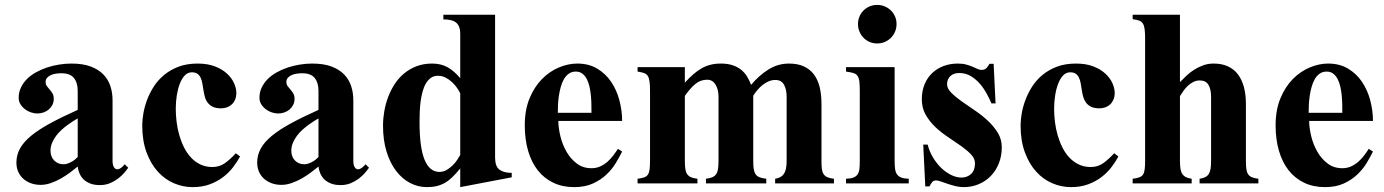

<svg xmlns="http://www.w3.org/2000/svg" viewBox="-20 -748 5644 783"><path d="M502.9 -64Q496.6 -54.7 486.1 -42.5Q475.6 -30.3 460.9 -19.3Q446.3 -8.3 428 -0.7Q409.7 6.8 387.2 6.8Q363.8 6.8 347.4 0.2Q331.1 -6.3 320.3 -17.1Q309.6 -27.8 304 -41.5Q298.3 -55.2 296.9 -68.8Q282.7 -57.1 265.4 -44.2Q248 -31.2 228.3 -20Q208.5 -8.8 187.5 -1.5Q166.5 5.9 146 5.9Q124 5.9 106 -0.7Q87.9 -7.3 74.7 -19.3Q61.5 -31.2 54.2 -47.9Q46.9 -64.5 46.9 -85Q46.9 -115.7 61.5 -142.3Q76.2 -168.9 106.7 -194.1Q137.2 -219.2 184.3 -244.9Q231.4 -270.5 296.9 -299.8V-377.9Q296.9 -411.1 281.2 -430.2Q265.6 -449.2 231 -449.2Q220.7 -449.2 209.2 -447.8Q197.8 -446.3 188.2 -442.1Q178.7 -438 172.4 -431.2Q166 -424.3 166 -414.1Q166 -403.8 171.1 -396.7Q176.3 -389.6 182.6 -382.6Q189 -375.5 194.1 -366.9Q199.2 -358.4 199.2 -345.2Q199.2 -331.1 193.6 -320.1Q188 -309.1 178.7 -301.3Q169.4 -293.5 157.2 -289.3Q145 -285.2 131.8 -285.2Q120.1 -285.2 106.7 -289.6Q93.3 -293.9 82 -302.5Q70.8 -311 63.5 -322.8Q56.2 -334.5 56.2 -349.1Q56.2 -371.6 65.2 -390.6Q74.2 -409.7 89.6 -425.3Q105 -440.9 126 -452.6Q147 -464.4 170.9 -472.4Q194.8 -480.5 220.5 -484.6Q246.1 -488.8 271 -488.8Q317.9 -488.8 349.9 -476.8Q381.8 -464.8 401.6 -444.3Q421.4 -423.8 430.2 -396.7Q439 -369.6 439 -339.8V-90.8Q439 -76.7 444.1 -67.1Q449.2 -57.6 458.5 -57.6Q471.7 -57.6 488.8 -78.1ZM296.9 -265.1Q290.5 -261.7 280 -255.1Q269.5 -248.5 257.1 -239.5Q244.6 -230.5 231.9 -219.2Q219.2 -208 209.2 -194.6Q199.2 -181.2 192.6 -165.8Q186 -150.4 186 -133.8Q186 -108.4 201.2 -93.3Q216.3 -78.1 238.8 -78.1Q248 -78.1 257.3 -81.5Q266.6 -85 274.4 -89.6Q282.2 -94.2 288.1 -99.4Q293.9 -104.5 296.9 -107.9Z M959 -109.9Q947.3 -87.9 930.2 -65.7Q913.1 -43.5 889.6 -25.6Q866.2 -7.8 835.4 3.7Q804.7 15.1 765.1 15.1Q726.6 15.1 689.7 -0.5Q652.8 -16.1 624 -47.6Q595.2 -79.1 577.6 -126.5Q560.1 -173.8 560.1 -236.8Q560.1 -258.3 564.7 -285.4Q569.3 -312.5 579.8 -340.6Q590.3 -368.7 607.4 -395.3Q624.5 -421.9 649.7 -442.6Q674.8 -463.4 708.5 -476.1Q742.2 -488.8 786.1 -488.8Q826.7 -488.8 856.4 -477.3Q886.2 -465.8 905.5 -448Q924.8 -430.2 934.3 -409.2Q943.8 -388.2 943.8 -369.1Q943.8 -354 939 -342.3Q934.1 -330.6 925.5 -322.5Q917 -314.5 905.8 -310.3Q894.5 -306.2 881.8 -306.2Q860.8 -306.2 847.9 -312.5Q835 -318.8 827.1 -329.1Q819.3 -339.4 815.7 -352.5Q812 -365.7 809.8 -379.6Q807.6 -393.6 805.4 -406.7Q803.2 -419.9 798.6 -430.2Q793.9 -440.4 785.6 -446.8Q777.3 -453.1 762.2 -453.1Q745.6 -453.1 733.4 -440.2Q721.2 -427.2 713.1 -406.2Q705.1 -385.3 700.9 -358.6Q696.8 -332 696.8 -304.2Q696.8 -278.3 700.2 -250.7Q703.6 -223.1 711.2 -196.8Q718.8 -170.4 730.5 -147Q742.2 -123.5 758.8 -105.7Q775.4 -87.9 797.1 -77.4Q818.8 -66.9 846.2 -66.9Q874.5 -66.9 896.2 -82Q918 -97.2 941.9 -123Z M1484.9 -64Q1478.5 -54.7 1468 -42.5Q1457.5 -30.3 1442.9 -19.3Q1428.2 -8.3 1409.9 -0.7Q1391.6 6.8 1369.1 6.8Q1345.7 6.8 1329.3 0.2Q1313 -6.3 1302.2 -17.1Q1291.5 -27.8 1285.9 -41.5Q1280.3 -55.2 1278.8 -68.8Q1264.6 -57.1 1247.3 -44.2Q1230 -31.2 1210.2 -20Q1190.4 -8.8 1169.4 -1.5Q1148.4 5.9 1127.9 5.9Q1106 5.9 1087.9 -0.7Q1069.8 -7.3 1056.6 -19.3Q1043.5 -31.2 1036.1 -47.9Q1028.8 -64.5 1028.8 -85Q1028.8 -115.7 1043.5 -142.3Q1058.1 -168.9 1088.6 -194.1Q1119.1 -219.2 1166.3 -244.9Q1213.4 -270.5 1278.8 -299.8V-377.9Q1278.8 -411.1 1263.2 -430.2Q1247.6 -449.2 1212.9 -449.2Q1202.6 -449.2 1191.2 -447.8Q1179.7 -446.3 1170.2 -442.1Q1160.6 -438 1154.3 -431.2Q1147.9 -424.3 1147.9 -414.1Q1147.9 -403.8 1153.1 -396.7Q1158.2 -389.6 1164.6 -382.6Q1170.9 -375.5 1176 -366.9Q1181.2 -358.4 1181.2 -345.2Q1181.2 -331.1 1175.5 -320.1Q1169.9 -309.1 1160.6 -301.3Q1151.4 -293.5 1139.2 -289.3Q1127 -285.2 1113.8 -285.2Q1102.1 -285.2 1088.6 -289.6Q1075.2 -293.9 1064 -302.5Q1052.7 -311 1045.4 -322.8Q1038.1 -334.5 1038.1 -349.1Q1038.1 -371.6 1047.1 -390.6Q1056.2 -409.7 1071.5 -425.3Q1086.9 -440.9 1107.9 -452.6Q1128.9 -464.4 1152.8 -472.4Q1176.8 -480.5 1202.4 -484.6Q1228 -488.8 1252.9 -488.8Q1299.8 -488.8 1331.8 -476.8Q1363.8 -464.8 1383.5 -444.3Q1403.3 -423.8 1412.1 -396.7Q1420.9 -369.6 1420.9 -339.8V-90.8Q1420.9 -76.7 1426 -67.1Q1431.2 -57.6 1440.4 -57.6Q1453.6 -57.6 1470.7 -78.1ZM1278.8 -265.1Q1272.5 -261.7 1262 -255.1Q1251.5 -248.5 1239 -239.5Q1226.6 -230.5 1213.9 -219.2Q1201.2 -208 1191.2 -194.6Q1181.2 -181.2 1174.6 -165.8Q1168 -150.4 1168 -133.8Q1168 -108.4 1183.1 -93.3Q1198.2 -78.1 1220.7 -78.1Q1230 -78.1 1239.3 -81.5Q1248.5 -85 1256.3 -89.6Q1264.2 -94.2 1270 -99.4Q1275.9 -104.5 1278.8 -107.9Z M1856.9 15.1V-61Q1839.8 -40.5 1825.2 -26.1Q1810.5 -11.7 1794.9 -2.7Q1779.3 6.3 1761.5 10.7Q1743.7 15.1 1721.2 15.1Q1685.1 15.1 1652.6 -1.7Q1620.1 -18.6 1595.5 -50.8Q1570.8 -83 1556.4 -129.6Q1542 -176.3 1542 -235.8Q1542 -264.2 1547.1 -293.9Q1552.2 -323.7 1562.7 -351.8Q1573.2 -379.9 1589.4 -404.8Q1605.5 -429.7 1627.7 -448.2Q1649.9 -466.8 1678.5 -477.8Q1707 -488.8 1742.2 -488.8Q1777.8 -488.8 1804.2 -474.4Q1830.6 -460 1856.9 -429.2V-611.8Q1856.9 -640.6 1841.3 -654.8Q1825.7 -668.9 1788.1 -668.9V-688H1999V-106Q1999 -69.3 2016.8 -56.2Q2034.7 -43 2066.9 -43V-24.9ZM1856.9 -367.2Q1852.5 -377 1844 -389.4Q1835.4 -401.9 1823.7 -412.8Q1812 -423.8 1797.4 -431.4Q1782.7 -439 1766.1 -439Q1749 -439 1736.8 -430.2Q1724.6 -421.4 1716.3 -406.7Q1708 -392.1 1702.9 -372.8Q1697.8 -353.5 1695.1 -332.5Q1692.4 -311.5 1691.7 -290Q1690.9 -268.6 1690.9 -250Q1690.9 -146.5 1711.4 -96.7Q1731.9 -46.9 1772 -46.9Q1787.6 -46.9 1801.5 -54.9Q1815.4 -63 1826.4 -74Q1837.4 -85 1845.2 -96.9Q1853 -108.9 1856.9 -116.2Z M2517.1 -129.9Q2506.8 -108.9 2491.7 -83.7Q2476.6 -58.6 2453.6 -36.6Q2430.7 -14.6 2398.4 0.2Q2366.2 15.1 2321.3 15.1Q2273.9 15.1 2236.6 -2.7Q2199.2 -20.5 2173.3 -53.2Q2147.5 -85.9 2133.8 -132.6Q2120.1 -179.2 2120.1 -236.8Q2120.1 -299.8 2139.6 -346.9Q2159.2 -394 2190.2 -425.5Q2221.2 -457 2259.3 -472.9Q2297.4 -488.8 2334 -488.8Q2381.3 -488.8 2415.8 -468Q2450.2 -447.3 2472.7 -413.8Q2495.1 -380.4 2506.1 -338.6Q2517.1 -296.9 2517.1 -254.9H2256.8Q2257.3 -225.1 2265.6 -191.4Q2273.9 -157.7 2290.5 -128.9Q2307.1 -100.1 2332.3 -81.1Q2357.4 -62 2392.1 -62Q2411.6 -62 2427.7 -69.3Q2443.8 -76.7 2457 -88.1Q2470.2 -99.6 2480.7 -113.5Q2491.2 -127.4 2500 -141.1ZM2392.1 -288.1Q2392.1 -302.2 2391.8 -320.1Q2391.6 -337.9 2389.9 -356.7Q2388.2 -375.5 2384.3 -393.3Q2380.4 -411.1 2373.3 -425Q2366.2 -439 2355.2 -447.5Q2344.2 -456.1 2328.1 -456.1Q2311.5 -456.1 2299.6 -447.5Q2287.6 -439 2279.5 -424.8Q2271.5 -410.6 2266.6 -392.6Q2261.7 -374.5 2259 -356Q2256.3 -337.4 2255.6 -319.6Q2254.9 -301.8 2254.9 -288.1Z M3141.1 0V-19Q3153.8 -21 3162.6 -25.9Q3171.4 -30.8 3177 -39.1Q3182.6 -47.4 3185.3 -60.5Q3188 -73.7 3188 -92.8V-354Q3188 -383.3 3177.2 -402.6Q3166.5 -421.9 3142.1 -421.9Q3127.9 -421.9 3115.2 -416.5Q3102.5 -411.1 3091.1 -402.3Q3079.6 -393.6 3069.6 -381.8Q3059.6 -370.1 3051.8 -357.9V-92.8Q3051.8 -72.8 3053.7 -59.3Q3055.7 -45.9 3061.3 -37.6Q3066.9 -29.3 3077.4 -25.1Q3087.9 -21 3105 -19V0H2858.9V-19Q2874 -21 2884 -24.9Q2894 -28.8 2899.9 -36.9Q2905.8 -44.9 2908 -58.3Q2910.2 -71.8 2910.2 -92.8V-354Q2910.2 -383.3 2897.9 -403.1Q2885.7 -422.9 2863.8 -422.9Q2836.4 -422.9 2815.4 -405.3Q2794.4 -387.7 2772.9 -356.9V-92.8Q2772.9 -73.7 2774.7 -60.5Q2776.4 -47.4 2781.7 -38.8Q2787.1 -30.3 2797.1 -25.6Q2807.1 -21 2824.2 -19V0H2580.1V-19Q2596.7 -21 2606.9 -24.7Q2617.2 -28.3 2622.3 -36.1Q2627.4 -43.9 2629.2 -57.6Q2630.9 -71.3 2630.9 -92.8V-377Q2630.9 -400.9 2628.9 -415.5Q2627 -430.2 2621.6 -438.5Q2616.2 -446.8 2606.2 -450.2Q2596.2 -453.6 2580.1 -456.1V-474.1H2772.9V-411.1Q2791.5 -431.2 2808.3 -445.8Q2825.2 -460.4 2842.3 -470Q2859.4 -479.5 2878.2 -484.1Q2897 -488.8 2919.9 -488.8Q2946.8 -488.8 2967 -482.2Q2987.3 -475.6 3002 -463.9Q3016.6 -452.1 3026.4 -436.3Q3036.1 -420.4 3043 -401.9Q3075.2 -440.4 3113.8 -464.6Q3152.3 -488.8 3197.8 -488.8Q3232.9 -488.8 3258.1 -477.3Q3283.2 -465.8 3299.3 -444.3Q3315.4 -422.9 3322.8 -392.3Q3330.1 -361.8 3330.1 -324.2V-92.8Q3330.1 -73.7 3331.5 -60.5Q3333 -47.4 3338.1 -38.8Q3343.3 -30.3 3353.5 -25.6Q3363.8 -21 3380.9 -19V0Z M3636.2 -649.9Q3636.2 -633.3 3630.1 -618.9Q3624 -604.5 3613.3 -593.8Q3602.5 -583 3588.1 -576.9Q3573.7 -570.8 3557.1 -570.8Q3540.5 -570.8 3526.4 -576.9Q3512.2 -583 3501.7 -593.8Q3491.2 -604.5 3485.1 -618.9Q3479 -633.3 3479 -649.9Q3479 -666.5 3485.1 -680.7Q3491.2 -694.8 3501.7 -705.3Q3512.2 -715.8 3526.4 -721.9Q3540.5 -728 3557.1 -728Q3573.7 -728 3588.1 -721.9Q3602.5 -715.8 3613.3 -705.3Q3624 -694.8 3630.1 -680.7Q3636.2 -666.5 3636.2 -649.9ZM3430.2 0V-19Q3449.7 -19.5 3460.9 -24.2Q3472.2 -28.8 3477.8 -37.6Q3483.4 -46.4 3484.9 -60.1Q3486.3 -73.7 3486.3 -92.8V-377Q3486.3 -400.9 3484.6 -415.5Q3482.9 -430.2 3477.1 -438.5Q3471.2 -446.8 3460 -450.2Q3448.7 -453.6 3430.2 -456.1V-474.1H3628.4V-92.8Q3628.4 -73.7 3630.1 -60.1Q3631.8 -46.4 3637.7 -37.6Q3643.6 -28.8 3655 -24.2Q3666.5 -19.5 3686 -19V0Z M4032.2 -487.8 4040 -326.2H4023.4Q4016.1 -343.3 4004.6 -364.7Q3993.2 -386.2 3977.1 -405.3Q3960.9 -424.3 3939.7 -437.3Q3918.5 -450.2 3892.1 -450.2Q3868.7 -450.2 3855.5 -437.5Q3842.3 -424.8 3842.3 -404.8Q3842.3 -387.2 3858.9 -370.4Q3875.5 -353.5 3900.1 -335.9Q3924.8 -318.4 3953.9 -298.8Q3982.9 -279.3 4007.6 -256.6Q4032.2 -233.9 4048.8 -207Q4065.4 -180.2 4065.4 -147.9Q4065.4 -112.3 4053.7 -82.5Q4042 -52.7 4021.2 -31Q4000.5 -9.3 3971.9 2.9Q3943.4 15.1 3910.2 15.1Q3893.1 15.1 3876.5 11Q3859.9 6.8 3844.7 1.7Q3829.6 -3.4 3817.4 -7.8Q3805.2 -12.2 3797.4 -12.2Q3786.6 -12.2 3780.8 -4.6Q3774.9 2.9 3770.5 12.2H3753.4L3745.1 -158.2H3763.2Q3769.5 -132.3 3783.7 -107.9Q3797.9 -83.5 3816.7 -64.9Q3835.4 -46.4 3857.4 -35.2Q3879.4 -23.9 3901.4 -23.9Q3923.8 -23.9 3939.9 -38.3Q3956.1 -52.7 3956.1 -82Q3956.1 -101.6 3939.9 -118.4Q3923.8 -135.3 3899.9 -152.3Q3876 -169.4 3847.7 -188Q3819.3 -206.5 3795.4 -229Q3771.5 -251.5 3755.4 -279.3Q3739.3 -307.1 3739.3 -342.8Q3739.3 -377 3750.5 -404.1Q3761.7 -431.2 3781.5 -450Q3801.3 -468.8 3828.1 -478.8Q3855 -488.8 3886.2 -488.8Q3906.2 -488.8 3920.9 -484.6Q3935.5 -480.5 3946.5 -475.8Q3957.5 -471.2 3966.1 -467Q3974.6 -462.9 3982.4 -462.9Q3996.6 -462.9 4003.7 -471.2Q4010.7 -479.5 4015.1 -487.8Z M4541 -109.9Q4529.3 -87.9 4512.2 -65.7Q4495.1 -43.5 4471.7 -25.6Q4448.2 -7.8 4417.5 3.7Q4386.7 15.1 4347.2 15.1Q4308.6 15.1 4271.7 -0.5Q4234.9 -16.1 4206.1 -47.6Q4177.2 -79.1 4159.7 -126.5Q4142.1 -173.8 4142.1 -236.8Q4142.1 -258.3 4146.7 -285.4Q4151.4 -312.5 4161.9 -340.6Q4172.4 -368.7 4189.5 -395.3Q4206.5 -421.9 4231.7 -442.6Q4256.8 -463.4 4290.5 -476.1Q4324.2 -488.8 4368.2 -488.8Q4408.7 -488.8 4438.5 -477.3Q4468.3 -465.8 4487.5 -448Q4506.8 -430.2 4516.4 -409.2Q4525.9 -388.2 4525.9 -369.1Q4525.9 -354 4521 -342.3Q4516.1 -330.6 4507.6 -322.5Q4499 -314.5 4487.8 -310.3Q4476.6 -306.2 4463.9 -306.2Q4442.9 -306.2 4429.9 -312.5Q4417 -318.8 4409.2 -329.1Q4401.4 -339.4 4397.7 -352.5Q4394 -365.7 4391.8 -379.6Q4389.6 -393.6 4387.5 -406.7Q4385.3 -419.9 4380.6 -430.2Q4376 -440.4 4367.7 -446.8Q4359.4 -453.1 4344.2 -453.1Q4327.6 -453.1 4315.4 -440.2Q4303.2 -427.2 4295.2 -406.2Q4287.1 -385.3 4283 -358.6Q4278.8 -332 4278.8 -304.2Q4278.8 -278.3 4282.2 -250.7Q4285.6 -223.1 4293.2 -196.8Q4300.8 -170.4 4312.5 -147Q4324.2 -123.5 4340.8 -105.7Q4357.4 -87.9 4379.2 -77.4Q4400.9 -66.9 4428.2 -66.9Q4456.5 -66.9 4478.3 -82Q4500 -97.2 4523.9 -123Z M4872.1 0V-19Q4886.2 -21 4895.5 -25.9Q4904.8 -30.8 4909.9 -39.1Q4915 -47.4 4917 -60.5Q4918.9 -73.7 4918.9 -92.8V-354Q4918.9 -383.3 4908.4 -401.6Q4897.9 -419.9 4873 -419.9Q4858.9 -419.9 4847.2 -414.1Q4835.4 -408.2 4825.4 -399.2Q4815.4 -390.1 4807.1 -378.7Q4798.8 -367.2 4792 -356V-92.8Q4792 -73.7 4793.9 -60.5Q4795.9 -47.4 4801.3 -39.1Q4806.6 -30.8 4815.9 -25.9Q4825.2 -21 4839.8 -19V0H4599.1V-19Q4615.7 -21 4626 -24.7Q4636.2 -28.3 4641.4 -36.1Q4646.5 -43.9 4648.2 -57.6Q4649.9 -71.3 4649.9 -92.8V-590.8Q4649.9 -614.7 4647.9 -629.4Q4646 -644 4640.6 -652.3Q4635.3 -660.6 4625.2 -664.1Q4615.2 -667.5 4599.1 -669.9V-688H4792V-413.1Q4803.2 -424.8 4817.4 -438.2Q4831.5 -451.7 4848.9 -462.9Q4866.2 -474.1 4886.2 -481.4Q4906.2 -488.8 4929.2 -488.8Q4962.9 -488.8 4987.8 -477.3Q5012.7 -465.8 5028.8 -444.3Q5044.9 -422.9 5053 -392.3Q5061 -361.8 5061 -324.2V-92.8Q5061 -73.7 5062.5 -60.5Q5064 -47.4 5069.1 -38.8Q5074.2 -30.3 5084.5 -25.6Q5094.7 -21 5111.8 -19V0Z M5579.1 -129.9Q5568.8 -108.9 5553.7 -83.7Q5538.6 -58.6 5515.6 -36.6Q5492.7 -14.6 5460.4 0.2Q5428.2 15.1 5383.3 15.1Q5335.9 15.1 5298.6 -2.7Q5261.2 -20.5 5235.4 -53.2Q5209.5 -85.9 5195.8 -132.6Q5182.1 -179.2 5182.1 -236.8Q5182.1 -299.8 5201.7 -346.9Q5221.2 -394 5252.2 -425.5Q5283.2 -457 5321.3 -472.9Q5359.4 -488.8 5396 -488.8Q5443.4 -488.8 5477.8 -468Q5512.2 -447.3 5534.7 -413.8Q5557.1 -380.4 5568.1 -338.6Q5579.1 -296.9 5579.1 -254.9H5318.8Q5319.3 -225.1 5327.6 -191.4Q5335.9 -157.7 5352.5 -128.9Q5369.1 -100.1 5394.3 -81.1Q5419.4 -62 5454.1 -62Q5473.6 -62 5489.7 -69.3Q5505.9 -76.7 5519 -88.1Q5532.2 -99.6 5542.7 -113.5Q5553.2 -127.4 5562 -141.1ZM5454.1 -288.1Q5454.1 -302.2 5453.9 -320.1Q5453.6 -337.9 5451.9 -356.7Q5450.2 -375.5 5446.3 -393.3Q5442.4 -411.1 5435.3 -425Q5428.2 -439 5417.2 -447.5Q5406.2 -456.1 5390.1 -456.1Q5373.5 -456.1 5361.6 -447.5Q5349.6 -439 5341.6 -424.8Q5333.5 -410.6 5328.6 -392.6Q5323.7 -374.5 5321 -356Q5318.4 -337.4 5317.6 -319.6Q5316.9 -301.8 5316.9 -288.1Z"/></svg>

Font: Tai Heritage Pro
Style: Bold
Weight: 700
Designer: Faah Baccam, Walt Agee, Victor Gaultney, Annie Olsen, Eric Hays
Foundry: SIL International
Version: Version 2.600